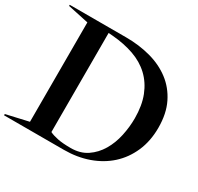

<svg xmlns="http://www.w3.org/2000/svg" viewBox="-205 -1091 1350 1307"><g transform="rotate(30 470.0 -437.5)"><path d="M-25 -10 150 -50V-831.2L-13.8 -866.2V-875H430Q531.2 -875 621.9 -850.6Q712.5 -826.2 780.6 -774.4Q848.8 -722.5 888.1 -642.5Q927.5 -562.5 927.5 -451.2Q927.5 -346.2 890.6 -262.5Q853.8 -178.8 789.4 -120.6Q725 -62.5 636.9 -31.2Q548.8 0 446.2 0H-25ZM311.2 -62.5Q336.2 -50 376.2 -41.9Q416.2 -33.8 478.8 -33.8Q553.8 -33.8 606.2 -69.4Q658.8 -105 692.5 -161.9Q726.2 -218.8 741.2 -288.8Q756.2 -358.8 756.2 -426.2Q756.2 -527.5 726.9 -601.9Q697.5 -676.2 643.8 -726.9Q590 -777.5 513.8 -804.4Q437.5 -831.2 345 -838.8L311.2 -841.2Z"/></g></svg>

Font: Equateur
Style: Regular
Weight: 400
Designer: Ange Degheest & Eugénie Bidaut
Foundry: Velvetyne Type Foundry
Version: Version 1.000;FEAKit 1.0